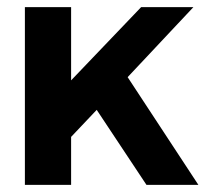

<svg xmlns="http://www.w3.org/2000/svg" viewBox="-20 -520 598 540"><path d="M50 0V-500H180V-294L377 -500H524L339 -303L538 0H392L252 -211L180 -135V0Z"/></svg>

Font: Panamera
Style: Bold
Weight: 700
Designer: Bastien Sozeau
Foundry: NBR — Bastien Sozeau
Version: Version 3.002; ttfautohint (v1.8.4.7-5d5b);gftools[0.9.33]